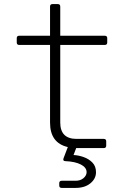

<svg xmlns="http://www.w3.org/2000/svg" viewBox="-20 -725 640 940"><path d="M282 195Q270 195 270 183V172Q270 160 282 160H350Q374 160 389 147Q404 134 404 118Q404 95 376 80.5Q348 66 301 64Q286 64 291 50L312 -5Q225 -25 225 -125V-505H74Q62 -505 62 -517V-538Q62 -550 74 -550H225V-693Q225 -705 237 -705H263Q275 -705 275 -693V-550H493Q505 -550 505 -538V-517Q505 -505 493 -505H275V-125Q275 -45 355 -45H488Q500 -45 500 -33V-12Q500 0 488 0H355H353L340 34Q364 35 389.5 44Q415 53 432.5 71Q450 89 450 118Q450 150 422.5 172.5Q395 195 350 195Z"/></svg>

Font: Pitagon Sans Mono Thin
Style: Regular
Weight: 100
Monospace: yes
Designer: Travis Tran
Foundry: Pitagon
Version: Version 1.001; ttfautohint (v1.8.4.7-5d5b);gftools[0.9.26]